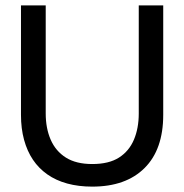

<svg xmlns="http://www.w3.org/2000/svg" viewBox="-20 -680 686 714"><path d="M323 14Q272 14 230 2.5Q188 -9 156 -31.5Q124 -54 102.5 -86Q81 -118 69.5 -160Q58 -202 58 -253V-660H150V-258Q150 -203 168.5 -160.5Q187 -118 225 -94Q263 -70 323 -70Q385 -70 422.5 -94Q460 -118 478 -160.5Q496 -203 496 -258V-660H587V-253Q587 -124 517.5 -55Q448 14 323 14Z"/></svg>

Font: Bricolage Grotesque 72pt
Style: Regular
Weight: 400
Version: Version 1.001;gftools[0.9.33.dev8+g029e19f]